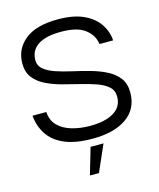

<svg xmlns="http://www.w3.org/2000/svg" viewBox="-126 -759 868 1047"><g transform="rotate(-15 307.5 -236.0)"><path d="M318 8Q220 8 159 -18.5Q98 -45 67.5 -92Q37 -139 32 -198H110Q113 -150 142 -120.5Q171 -91 218.5 -77Q266 -63 323 -63Q407 -63 456 -92.5Q505 -122 505 -180Q505 -215 480.5 -236.5Q456 -258 415.5 -272Q375 -286 327 -297.5Q279 -309 230.5 -322Q182 -335 141.5 -355Q101 -375 76.5 -406.5Q52 -438 52 -487Q52 -568 114.5 -619Q177 -670 301 -670Q389 -670 446 -643.5Q503 -617 531.5 -574Q560 -531 563 -481H486Q480 -531 436 -565.5Q392 -600 301 -600Q245 -600 210 -589Q175 -578 156.5 -560.5Q138 -543 131.5 -524Q125 -505 125 -488Q125 -455 149.5 -434.5Q174 -414 214.5 -400.5Q255 -387 304 -376Q353 -365 401.5 -351.5Q450 -338 490.5 -317.5Q531 -297 555.5 -265Q580 -233 580 -183Q580 -91 510 -41.5Q440 8 318 8ZM250 198 294 48H367L301 198Z"/></g></svg>

Font: Questrial
Style: Regular
Weight: 400
Designer: Joe Prince, Laura Meseguer
Foundry: Joe Prince, Laura Meseguer
Version: Version 2.000; ttfautohint (v1.8.3)